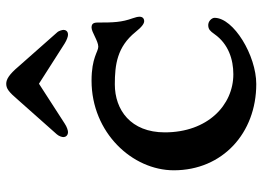

<svg xmlns="http://www.w3.org/2000/svg" viewBox="-132 -694 838 613"><g transform="rotate(-90 286.5 -388.0)"><path d="M48.8 -251.5C48.8 -96.2 167.5 11.7 324.2 11.7C415 11.7 535.6 -60.5 535.6 -121.6C535.6 -129.9 524.9 -143.1 509.8 -141.6C499 -140.6 493.7 -136.2 483.4 -121.6C452.1 -77.1 402.3 -61.5 355.5 -61.5C256.8 -61.5 169.9 -143.6 169.9 -280.3C169.9 -389.2 241.7 -439.9 323.2 -439.9C385.7 -439.9 442.9 -432.6 490.2 -374C507.3 -352.5 517.6 -346.2 524.9 -346.2C533.2 -346.2 539.1 -351.1 539.1 -360.8C539.1 -366.2 537.6 -373.5 534.2 -382.8C521.5 -418 520.5 -443.4 520.5 -495.1C520.5 -509.8 515.1 -514.2 504.4 -514.2C490.2 -514.2 461.4 -492.7 443.4 -492.7C427.2 -492.7 408.7 -514.2 335 -514.2C168.9 -514.2 48.8 -383.8 48.8 -251.5ZM170.9 -589.4C175.8 -589.4 187.5 -592.8 198.2 -600.1L325.2 -682.1L453.6 -600.1C464.4 -593.3 477.1 -588.9 481.9 -589.4C493.7 -589.4 497.1 -597.7 497.1 -604C496.6 -608.4 494.6 -618.7 488.3 -625L380.4 -747.1C354.5 -777.8 338.9 -786.6 325.2 -786.6C310.1 -786.6 299.8 -779.8 272 -747.1L163.6 -625C157.7 -618.2 154.8 -608.9 154.8 -604C154.8 -597.7 159.2 -589.4 170.9 -589.4Z"/></g></svg>

Font: Stoke
Style: Regular
Weight: 400
Designer: Nicole Fally
Foundry: Nicole Fally
Version: Version 1.002